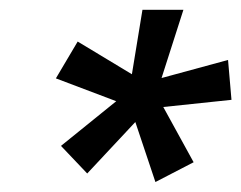

<svg xmlns="http://www.w3.org/2000/svg" viewBox="-20 -645 491 391"><path d="M157.6 -291.7 104.2 -347.9 216.7 -438.9 93.8 -485.4 138.2 -560.4 248.6 -493.8 270.1 -625H353.5L309 -486.1L444.4 -522.9L451.4 -441.7L312.5 -427.1L374.3 -314.6L296.5 -274.3L255.6 -396.5Z"/></svg>

Font: Afacad Medium
Style: Italic
Weight: 500
Italic angle: -14°
Designer: Kristian Moeller
Foundry: Dicotype
Version: Version 1.000; ttfautohint (v1.8.4.7-5d5b)